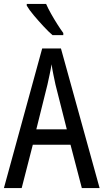

<svg xmlns="http://www.w3.org/2000/svg" viewBox="-20 -963 530 983"><path d="M399 0 341 -222H148L91 0H0L196 -715H292L490 0ZM322 -301 264 -530Q259 -553 253 -582.5Q247 -612 244 -634Q240 -608 234 -581Q228 -554 223 -530L166 -301ZM216 -943Q226 -920 241.5 -892.5Q257 -865 273.5 -839Q290 -813 304 -794V-783H249Q229 -800 203 -828Q177 -856 153 -884.5Q129 -913 117 -934V-943Z"/></svg>

Font: Avrile Sans Condensed
Style: Regular
Weight: 400
Width: 3
Designer: Monotype Design Team
Foundry: Monotype Imaging Inc.
Version: Version 2.001;September 10, 2019;FontCreator 11.5.0.2425 64-